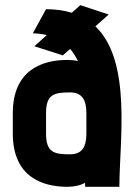

<svg xmlns="http://www.w3.org/2000/svg" viewBox="-20 -719 517 739"><path d="M29.3 -205.1C29.3 -39.1 141.6 0 239.3 0C266.1 0 288.6 -5.4 307.6 -15.1V0H439.5C439.5 -174.3 488.8 -482.9 347.2 -617.7L398.4 -663.1L289.1 -699.2L256.3 -669.9C227.5 -678.7 194.8 -683.6 157.2 -683.6L106.4 -590.8C126 -590.3 144 -587.9 160.2 -584L112.3 -541L221.7 -505.9L250 -530.8C261.7 -517.1 271.5 -501.5 279.8 -483.9C267.6 -486.8 253.9 -488.3 239.3 -488.3C141.6 -488.3 29.3 -449.2 29.3 -283.2ZM157.2 -283.2C157.2 -355.5 187.5 -363.3 249 -363.3C295.9 -363.3 312.5 -335 312.5 -283.2V-205.1C312.5 -153.3 295.9 -125 249 -125C187.5 -125 157.2 -132.8 157.2 -205.1Z"/></svg>

Font: Saman Dere
Style: Regular
Weight: 400
Designer: Tuna Ça_lar Gümü_
Foundry: Tuna Ça_lar Gümü_
Version: Version 1.001;hotconv 1.0.109;makeotfexe 2.5.65596